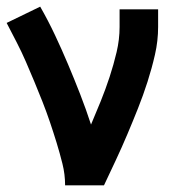

<svg xmlns="http://www.w3.org/2000/svg" viewBox="-25 -558 545 578"><path d="M171 0H288Q306 -38 324 -76.5Q342 -115 358.5 -154Q375 -193 390.5 -232Q406 -271 419 -311.5Q432 -352 441.5 -393.5Q451 -435 451 -477V-530H335V-477Q335 -439 326 -401Q317 -363 305 -326.5Q293 -290 278.5 -254Q264 -218 249 -183Q234 -229 216.5 -274Q199 -319 180 -364Q161 -409 140.5 -452.5Q120 -496 96 -538L-5 -489Q10 -460 25 -431Q40 -402 53 -372Q66 -342 78.5 -312Q91 -282 103 -251.5Q115 -221 125.5 -190Q136 -159 145.5 -128Q155 -97 163 -65Q171 -33 171 0Z"/></svg>

Font: Iosevka SS09
Style: Bold
Weight: 700
Monospace: yes
Designer: Belleve Invis
Foundry: Belleve Invis
Version: Version 5.2.1; ttfautohint (v1.8.3)